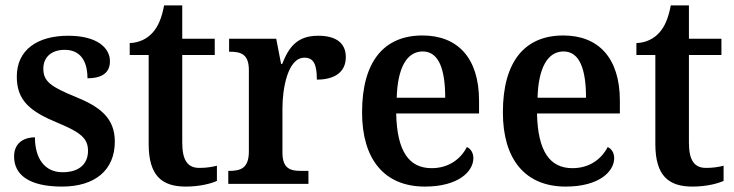

<svg xmlns="http://www.w3.org/2000/svg" viewBox="-20 -679 2712 709"><path d="M209 10C331 10 404 -51 404 -156C404 -242 351 -284 260 -321C169 -358 140 -378 140 -425C140 -469 171 -495 219 -495C274 -495 303 -457 303 -390C360 -390 386 -413 386 -453C386 -502 339 -547 232 -547C118 -547 42 -495 42 -396C42 -307 92 -267 194 -225C278 -190 305 -168 305 -122C305 -76 275 -43 211 -43C144 -43 109 -95 109 -172C76 -172 32 -157 32 -101C32 -33 88 10 209 10Z M666 10C719 10 762 -2 781 -11V-67C761 -62 741 -59 716 -59C673 -59 653 -87 653 -152V-476H773V-536H653V-659H586C577 -611 563 -580 544 -559C525 -537 495 -521 459 -520V-476H529V-147C529 -30 578 10 666 10Z M823 0H1119V-48H1091C1053 -48 1023 -56 1023 -115V-280C1023 -350 1042 -466 1104 -466C1139 -466 1150 -440 1150 -385C1220 -385 1257 -416 1257 -468C1257 -517 1225 -547 1155 -547C1078 -547 1047 -506 1022 -443H1018L1000 -536H826V-488H829C870 -488 899 -479 899 -420V-120C899 -57 868 -48 826 -48H823Z M1549 10C1673 10 1728 -46 1728 -95C1728 -115 1718 -130 1704 -136C1682 -93 1638 -58 1574 -58C1491 -58 1446 -119 1443 -260H1749V-307C1749 -465 1670 -548 1540 -548C1398 -548 1317 -452 1317 -264C1317 -91 1399 10 1549 10ZM1624 -318H1445C1448 -428 1482 -489 1541 -489C1601 -489 1624 -422 1624 -318Z M2069 10C2193 10 2248 -46 2248 -95C2248 -115 2238 -130 2224 -136C2202 -93 2158 -58 2094 -58C2011 -58 1966 -119 1963 -260H2269V-307C2269 -465 2190 -548 2060 -548C1918 -548 1837 -452 1837 -264C1837 -91 1919 10 2069 10ZM2144 -318H1965C1968 -428 2002 -489 2061 -489C2121 -489 2144 -422 2144 -318Z M2537 10C2590 10 2633 -2 2652 -11V-67C2632 -62 2612 -59 2587 -59C2544 -59 2524 -87 2524 -152V-476H2644V-536H2524V-659H2457C2448 -611 2434 -580 2415 -559C2396 -537 2366 -521 2330 -520V-476H2400V-147C2400 -30 2449 10 2537 10Z"/></svg>

Font: Noto Serif Armenian SemiCondensed SemiBold
Style: Regular
Weight: 600
Width: 4
Designer: Monotype Design Team
Foundry: Monotype Imaging Inc.
Version: Version 2.008